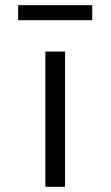

<svg xmlns="http://www.w3.org/2000/svg" viewBox="-20 -721 427 741"><path d="M155 0V-522H231V0ZM50 -643V-701H336V-643Z"/></svg>

Font: Lexend Mega Light
Style: Regular
Weight: 300
Version: Version 1.007